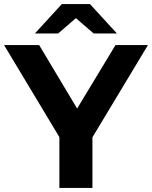

<svg xmlns="http://www.w3.org/2000/svg" viewBox="-34 -921 745 941"><path d="M257 0V-249L-14 -700H158L344 -389L532 -700H691L419 -248V0ZM137 -757 269 -901H407L539 -757H425L338 -832L251 -757Z"/></svg>

Font: Montserrat Z
Style: Bold
Weight: 700
Designer: Julieta Ulanovsky
Foundry: Julieta Ulanovsky
Version: Version 8.000